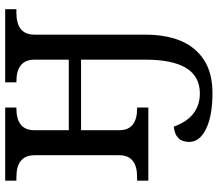

<svg xmlns="http://www.w3.org/2000/svg" viewBox="-68 -508 816 719"><g transform="rotate(-90 339.5 -148.0)"><path d="M665 -536.1V-494.1H651.9Q569.8 -494.1 569.8 -426.8V-12.2Q569.8 110.4 513.2 175.3Q456.5 240.2 352.1 240.2Q266.1 240.2 217 216.3Q168 192.4 168 152.8Q168 101.1 225.1 95.2Q260.7 192.9 350.1 192.9Q476.1 192.9 476.1 -11.2V-252H211.9V-108.9Q211.9 -42 293.9 -42H296.9V0H22.9V-42H36.1Q118.2 -42 118.2 -108.9V-425.8Q118.2 -494.1 36.1 -494.1H22.9V-536.1H296.9V-494.1H293.9Q211.9 -494.1 211.9 -426.8V-297.9H476.1V-425.8Q476.1 -494.1 394 -494.1H391.1V-536.1Z"/></g></svg>

Font: Droid-TTFautohint Serif
Style: Regular
Weight: 400
Foundry: Ascender Corporation
Version: Version 1.00; ttfautohint (v1.00rc1.4-1a1c-dirty) -l 8 -r 50